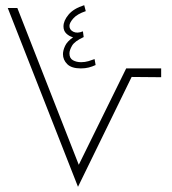

<svg xmlns="http://www.w3.org/2000/svg" viewBox="-20 -721 662 741"><path d="M345 -493 349 -470Q336 -464 322.5 -460.5Q309 -457 292 -457Q256 -457 239.5 -473.5Q223 -490 223 -512Q223 -526 231 -543.5Q239 -561 262 -577Q247 -581 236 -591.5Q225 -602 225 -619Q225 -641 244.5 -664.5Q264 -688 305 -701L311 -678Q278 -667 263 -650Q248 -633 248 -621Q248 -606 263 -598.5Q278 -591 300 -600L303 -578Q268 -562 258 -544.5Q248 -527 248 -515Q248 -496 261.5 -488.5Q275 -481 293 -481Q308 -481 321.5 -485Q335 -489 345 -493ZM281 0 10 -690H47L284 -85L467 -457H602V-423L488 -424Z"/></svg>

Font: Noto Sans Arabic ExtCond ExtLt
Style: Regular
Weight: 200
Width: 2
Designer: Monotype Design Team, Nadine Chahine, Nizar Qandah and Khaled Hosny
Foundry: Monotype Imaging Inc.
Version: Version 2.012; ttfautohint (v1.8.4.7-5d5b)